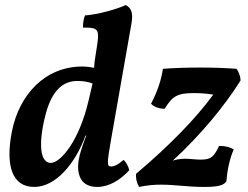

<svg xmlns="http://www.w3.org/2000/svg" viewBox="-20 -730 981 759"><path d="M477 -710C438 -692 362 -672 316 -669C310 -655 308 -637 308 -621C373 -621 375 -616 360 -526C356 -503 353 -481 352 -462C337 -465 321 -467 305 -467C159 -467 56 -357 27 -210C1 -77 27 9 115 9C200 9 277 -82 318 -194H321C312 -172 300 -136 295 -116C281 -61 286 9 364 9C411 9 455 -18 491 -57C488 -72 479 -88 469 -98C446 -79 433 -72 419 -72C403 -72 402 -82 419 -178L500 -639C506 -676 501 -698 477 -710ZM846 -153C826 -111 815 -99 774 -99C737 -99 708 -109 663 -95C772 -195 868 -311 931 -412C931 -427 924 -446 915 -458C875 -461 824 -463 771 -463C716 -463 665 -461 624 -458C617 -410 600 -363 577 -320C589 -307 610 -300 631 -300C661 -349 680 -362 746 -362C774 -362 798 -360 823 -356C757 -265 652 -156 518 -43C516 -25 521 -5 530 9C563 2 590 0 617 0C673 0 721 9 787 9C845 9 866 2 875 -14C878 -55 888 -104 904 -139C889 -149 866 -154 846 -153ZM181 -86C143 -86 131 -145 154 -252C173 -340 208 -410 286 -410C306 -410 328 -407 346 -400L331 -336C293 -170 218 -86 181 -86Z"/></svg>

Font: Vollkorn Semibold
Style: Italic
Weight: 600
Italic angle: -11°
Designer: Friedrich Althausen
Foundry: Friedrich Althausen
Version: Version 4.015;PS 004.015;hotconv 1.0.88;makeotf.lib2.5.64775